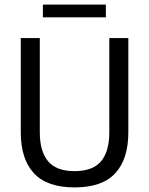

<svg xmlns="http://www.w3.org/2000/svg" viewBox="-20 -805 650 837"><path d="M305 12Q185 12 127.8 -49.8Q70.5 -111.5 70.5 -229.5V-639H153.5V-227.5Q153.5 -145.5 189.5 -102.2Q225.5 -59 305 -59Q385 -59 420.8 -102.2Q456.5 -145.5 456.5 -227.5V-639H539.5V-229.5Q539.5 -111.5 482.5 -49.8Q425.5 12 305 12ZM167 -729.5V-785H441.5V-729.5Z"/></svg>

Font: Anek Latin Medium
Style: Regular
Weight: 400
Version: Version 1.003